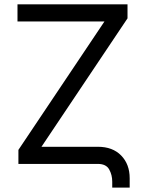

<svg xmlns="http://www.w3.org/2000/svg" viewBox="-20 -747 665 875"><path d="M59.7 -649.1V-727.3H561.1V-663.4L169 -78.1H426.1Q493.3 -78.1 532.1 -38.4Q571 1.4 571 65.3V108H491.5V81Q491.5 50.1 477.5 25Q463.4 0 426.1 0H63.9V-63.9L456 -649.1Z"/></svg>

Font: Inter Alia
Style: Regular
Weight: 400
Designer: Rasmus Andersson (Latin, Greek, Cyrillic etc.) and Evan from Shavian.info (Shavian, old style figures)
Foundry: Shavian.info
Version: Version 0.001;git-37ab20767